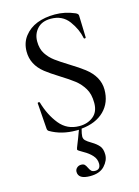

<svg xmlns="http://www.w3.org/2000/svg" viewBox="-134 -710 767 1058"><g transform="rotate(-15 249.5 -180.5)"><path d="M246.1 274.9Q178.2 274.9 178.2 232.9Q178.2 219.7 188.2 210.4Q198.2 201.2 212.2 201.2Q226.1 201.2 232.4 207.5Q238.8 213.9 244.9 227.1Q251 240.2 258.1 247.1Q265.1 253.9 279.8 253.9Q309.6 253.9 310.1 221.2Q310.1 194.3 291.5 173.8Q273.4 153.3 243.2 136.7Q212.9 120.1 212.9 115Q212.9 109.9 222.9 85.9Q232.9 62 251 12.2H235.8Q152.3 12.2 88.9 -24.9Q80.1 -29.8 80.1 -43.9L69.8 -187Q68.8 -190.9 74.5 -191.9Q80.1 -192.9 82 -189Q104 -112.8 147 -59.8Q189.9 -6.8 259.8 -6.8Q306.6 -6.8 338.9 -32.5Q371.1 -58.1 371.1 -109.1Q371.1 -160.2 351.1 -192.6Q331.1 -225.1 303 -247.1Q274.9 -269 226.1 -299.3Q176.8 -330.1 149.4 -351.6Q84 -403.3 84 -478Q84 -528.8 112.1 -564.9Q140.1 -601.1 184.6 -618.7Q229 -636.2 286.9 -636.2Q344.7 -636.2 398.9 -612.8Q415 -606 415 -595.2L418.9 -470.2Q418.9 -466.3 413.6 -465.6Q408.2 -464.8 407.2 -469.2Q397.5 -521 361.3 -570.1Q325.2 -619.1 258.8 -619.1Q209 -619.1 181.9 -589.6Q154.8 -560.1 154.8 -517.6Q154.8 -475.1 173.3 -446.5Q191.9 -418 219.5 -397.5Q247.1 -377 295.4 -347.2Q343.8 -317.4 373 -294.9Q444.3 -239.7 444.6 -165.8Q444.8 -91.8 397.5 -44.9Q350.1 2 267.1 9.8Q259.3 38.6 259 52.2Q258.8 65.9 267.8 75.4Q276.9 85 301.8 99.6Q326.7 114.3 341.3 131.6Q356 148.9 356 181.9Q356 214.8 328.4 244.9Q300.8 274.9 246.1 274.9Z"/></g></svg>

Font: Cormorant-Medium
Style: Regular
Weight: 500
Designer: Christian Thalmann (Catharsis Fonts)
Version: Version 3.000